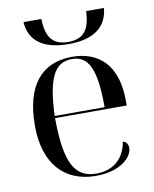

<svg xmlns="http://www.w3.org/2000/svg" viewBox="-84 -805 704 879"><g transform="rotate(-10 267.5 -365.5)"><path d="M273 -606C388 -606 452 -652 460 -741H377C374 -654 343 -616 273 -616C202 -616 171 -654 169 -741H86C92 -652 156 -606 273 -606ZM292 10C407 10 463 -49 463 -90C463 -105 455 -120 439 -123C425 -42 370 0 295 0C192 0 153 -79 152 -283H485V-307C485 -465 406 -546 277 -546C135 -546 55 -451 55 -264C55 -91 142 10 292 10ZM384 -293H152C159 -468 193 -536 275 -536C353 -536 384 -468 384 -293Z"/></g></svg>

Font: Noto Serif Display
Style: Regular
Weight: 400
Designer: Monotype Design Team
Foundry: Monotype Imaging Inc.
Version: Version 2.009